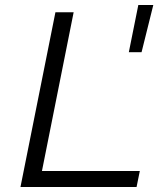

<svg xmlns="http://www.w3.org/2000/svg" viewBox="-20 -749 634 769"><path d="M62 0 202 -700H275L148 -64H540L527 0ZM496 -540 534 -729H594L547 -540Z"/></svg>

Font: Montserrat
Style: Italic
Weight: 400
Italic angle: -11.3°
Designer: Julieta Ulanovsky
Foundry: Julieta Ulanovsky
Version: Version 9.000; ttfautohint (v1.8.4.7-5d5b)